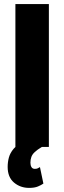

<svg xmlns="http://www.w3.org/2000/svg" viewBox="-20 -731 320 955"><path d="M223.1 -710.9V0H56.6V-710.9ZM100.6 -29.3 188 0Q166 13.2 153.3 24.9Q140.6 36.6 136 49.6Q131.3 62.5 131.3 78.6Q131.3 91.3 136.5 100.1Q141.6 108.9 153.3 108.9Q163.1 108.9 168.2 106Q173.3 103 178.7 100.1L195.8 182.1Q185.5 189.5 168.7 196.5Q151.9 203.6 125 203.6Q81.1 203.6 49.6 177Q18.1 150.4 18.1 99.1Q18.1 75.2 24.2 52.5Q30.3 29.8 47.9 9Q65.4 -11.7 100.6 -29.3Z"/></svg>

Font: Roboto Condensed Black
Style: Regular
Weight: 900
Designer: Christian Robertson
Foundry: Google
Version: Version 3.008; 2023